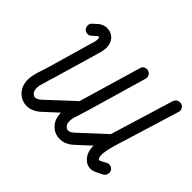

<svg xmlns="http://www.w3.org/2000/svg" viewBox="-108 -627 803 803"><g transform="rotate(45 293.0 -225.5)"><path d="M535 -63Q546 -63 553 -55.5Q560 -48 560 -39Q560 -22 547 -15Q520 -1 516 0.5Q512 2 509 3Q501 6 496 6Q491 6 490 6Q473 5 462 -4Q433 -26 433 -70Q433 -71 433 -72L380 -23Q363 -7 354 -2.5Q345 2 339 5Q326 9 313 9Q286 9 266 -8Q239 -32 239 -73Q179 -18 177 -16Q148 9 118 9Q91 9 71 -8Q43 -32 43 -73Q43 -92 51 -119Q54 -128 60 -147Q66 -166 69 -176Q124 -366 125 -370.5Q126 -375 127 -376Q131 -391 131 -399Q131 -410 126 -410Q123 -409 120 -407Q116 -404 102 -391Q95 -384 86.5 -384Q78 -384 72 -387.5Q66 -391 63 -397Q60 -403 60 -410Q60 -421 68 -428Q87 -445 90 -448Q108 -460 124 -460Q157 -460 173 -434Q182 -419 182 -399Q182 -384 172 -351L117 -162Q114 -152 108 -133Q98 -99 95 -88Q94 -77 94 -74Q94 -55 104 -47Q111 -41 117.5 -41Q124 -41 131 -45Q139 -50 142.5 -53Q146 -56 252 -155Q256 -158 259 -160Q262 -170 264 -176L341 -438Q346 -456 365 -456Q375 -456 382.5 -449Q390 -442 390 -431Q390 -427 389 -424L313 -162Q310 -152 304 -133Q298 -114 296 -107Q294 -100 292 -96Q289 -83 289 -74Q289 -55 299 -47Q305 -41 313 -41Q320 -41 326.5 -45Q333 -49 345 -60L450 -157Q462 -196 536 -439Q543 -455 561 -456Q567 -456 573 -453Q579 -450 582.5 -444Q586 -438 586 -432.5Q586 -427 585 -424L503 -157Q499 -146 497 -137Q496 -136 496 -135Q490 -113 488 -104Q486 -91 485 -87Q483 -77 483 -73Q483 -51 490 -46Q492 -45 493 -45Q496 -46 503 -49L523 -60Q529 -63 535 -63Z"/></g></svg>

Font: TT2020Base
Style: Italic
Weight: 400
Italic angle: -15°
Version: Version 0.2.000